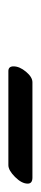

<svg xmlns="http://www.w3.org/2000/svg" viewBox="156 -786 96 447"><g transform="rotate(90 203.5 -562.0)"><path d="M134 -546Q134 -560 146.5 -575Q159 -590 171 -590H393Q407 -590 407 -579Q407 -565 391.5 -549.5Q376 -534 364 -534H145Q134 -534 134 -546Z"/></g></svg>

Font: EB Garamond Medium
Style: Italic
Weight: 500
Italic angle: -17.2°
Designer: Georg Duffner and Octavio Pardo
Foundry: Georg Duffner
Version: Version 1.000